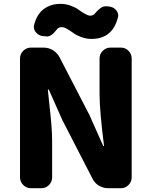

<svg xmlns="http://www.w3.org/2000/svg" viewBox="-20 -996 804 1016"><path d="M143.6 0Q120.1 0 103 -17.1Q85.9 -34.2 85.9 -57.6V-686.5Q85.9 -710 103 -727.1Q120.1 -744.1 143.6 -744.1H210Q237.3 -744.1 259.8 -730.5Q282.2 -716.8 294.9 -693.4L453.1 -387.7L525.4 -225.6Q526.4 -222.7 528.8 -222.7Q531.2 -222.7 530.3 -225.6Q506.8 -412.1 506.8 -498V-686.5Q506.8 -710 523.9 -727.1Q541 -744.1 564.5 -744.1H619.1Q643.6 -744.1 660.2 -727.1Q676.8 -710 676.8 -686.5V-57.6Q676.8 -34.2 660.2 -17.1Q643.6 0 619.1 0H552.7Q526.4 0 503.4 -13.7Q480.5 -27.3 468.8 -51.8L310.5 -359.4L239.3 -519.5Q238.3 -522.5 235.8 -522.5Q233.4 -522.5 233.4 -519.5Q234.4 -503.9 241.7 -439.5Q249 -375 252.4 -331.1Q255.9 -287.1 255.9 -247.1V-57.6Q255.9 -34.2 239.3 -17.1Q222.7 0 198.2 0ZM463.9 -790Q436.5 -790 410.2 -799.8Q383.8 -809.6 368.2 -821.3Q352.5 -833 335.4 -842.8Q318.4 -852.5 306.6 -852.5Q290 -852.5 280.3 -839.8Q252.9 -802.7 227.5 -802.7Q225.6 -802.7 224.6 -803.7L209 -804.7Q185.5 -806.6 169.9 -825.2Q159.2 -837.9 159.2 -853.5Q159.2 -859.4 161.1 -866.2Q175.8 -921.9 212.4 -948.7Q249 -975.6 300.8 -975.6Q328.1 -975.6 354.5 -965.8Q380.9 -956.1 396.5 -944.3Q412.1 -932.6 429.2 -922.9Q446.3 -913.1 457 -913.1Q473.6 -913.1 483.4 -925.8Q513.7 -962.9 539.1 -962.9Q540 -962.9 541 -962.9L554.7 -961.9Q579.1 -960 594.7 -942.4Q605.5 -928.7 605.5 -914.1Q605.5 -908.2 603.5 -901.4Q574.2 -790 463.9 -790Z"/></svg>

Font: Gen Jyuu Gothic Heavy
Style: Bold
Weight: 900
Designer: [Source Han Sans]
Ryoko NISHIZUKA  (kana & ideographs); Paul D. Hunt (Latin, Greek & Cyrillic); Wenlong ZHANG  (bopomofo
Version: Version 1.002.20150607